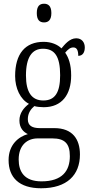

<svg xmlns="http://www.w3.org/2000/svg" viewBox="-20 -768 486 1028"><path d="M216 -648C238 -648 255 -660 255 -698C255 -736 238 -748 216 -748C193 -748 177 -736 177 -698C177 -660 193 -648 216 -648ZM200 240C339 240 408 169 408 59C408 -22 369 -82 271 -82H194C152 -82 129 -95 129 -130C129 -163 146 -185 164 -200C175 -196 200 -194 214 -194C312 -194 361 -262 361 -364C361 -424 347 -460 329 -486C345 -505 357 -514 373 -514C392 -514 399 -497 399 -469C423 -469 434 -488 434 -514C434 -540 419 -563 388 -563C352 -563 326 -529 309 -509C289 -529 255 -544 214 -544C114 -544 61 -479 61 -361C61 -295 89 -236 135 -212C107 -191 84 -162 84 -123C84 -82 106 -61 129 -50C79 -36 26 7 26 89C26 182 82 240 200 240ZM212 -230C150 -230 119 -274 119 -364C119 -462 152 -507 210 -507C273 -507 302 -466 302 -365C302 -272 274 -230 212 -230ZM202 203C110 203 80 151 80 86C80 8 127 -27 182 -27H260C326 -27 354 0 354 68C354 146 314 203 202 203Z"/></svg>

Font: Noto Serif Myanmar Condensed Light
Style: Regular
Weight: 300
Width: 3
Designer: Ben Mitchell and the Monotype Design Team
Foundry: Monotype Imaging Inc.
Version: Version 2.106